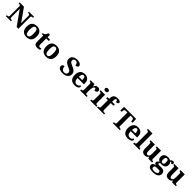

<svg xmlns="http://www.w3.org/2000/svg" viewBox="913 -3781 7028 7028"><g transform="rotate(45 4426.5 -267.0)"><path d="M28.1 0V-53H52.7Q72.8 -53 88.4 -57.4Q104 -61.9 112.7 -75.9Q121.4 -90 121.4 -118.1V-599.9Q121.4 -627 112.5 -639.8Q103.6 -652.6 89.2 -656.8Q74.7 -661 58 -661H28.1V-714H250.6L603.4 -215.5V-599.9Q603.4 -624.7 594.8 -637.8Q586.2 -650.8 572.3 -655.9Q558.4 -661 541.1 -661H510.7V-714H771.5V-661H741.1Q723.2 -661 708.8 -655.4Q694.5 -649.8 686.4 -636Q678.3 -622.1 678.3 -595.9V0H586.4L196.3 -551.1V-118.1Q196.3 -90 203.5 -75.9Q210.8 -61.9 225.1 -57.4Q239.5 -53 258.6 -53H289V0Z M1092.9 10Q972.8 10 903.8 -59.6Q834.9 -129.2 834.9 -270.2Q834.9 -410.7 901 -479.8Q967.2 -548.9 1096.1 -548.9Q1216.2 -548.9 1285.1 -479.8Q1354.1 -410.7 1354.1 -270.2Q1354.1 -129.2 1287.9 -59.6Q1221.8 10 1092.9 10ZM1095 -53Q1133.4 -53 1156.4 -77.7Q1179.5 -102.3 1189.3 -150.9Q1199.1 -199.6 1199.1 -270.2Q1199.1 -377.5 1175.3 -431.2Q1151.5 -484.9 1093.9 -484.9Q1036.4 -484.9 1013.4 -431.2Q990.5 -377.5 990.5 -270.3Q990.5 -163.1 1013.9 -108.1Q1037.4 -53 1095 -53Z M1655.9 10Q1579.3 10 1538.5 -25.4Q1497.6 -60.7 1497.6 -147.9V-468H1422.7V-519Q1455.2 -519 1480.7 -531.7Q1506.2 -544.4 1521 -560.9Q1536.3 -576.5 1548.2 -601.4Q1560 -626.2 1567 -660.2H1650.2V-536H1778.3V-468H1650.2V-158.2Q1650.2 -113.6 1665.7 -92.5Q1681.1 -71.4 1716.3 -71.4Q1735.5 -71.4 1753.4 -74Q1771.3 -76.6 1787.3 -80.2V-15.3Q1771.4 -7.5 1736.7 1.2Q1702 10 1655.9 10Z M2111.9 10Q1991.8 10 1922.8 -59.6Q1853.9 -129.2 1853.9 -270.2Q1853.9 -410.7 1920 -479.8Q1986.2 -548.9 2115.1 -548.9Q2235.2 -548.9 2304.1 -479.8Q2373.1 -410.7 2373.1 -270.2Q2373.1 -129.2 2306.9 -59.6Q2240.8 10 2111.9 10ZM2114 -53Q2152.4 -53 2175.4 -77.7Q2198.5 -102.3 2208.3 -150.9Q2218.1 -199.6 2218.1 -270.2Q2218.1 -377.5 2194.3 -431.2Q2170.5 -484.9 2112.9 -484.9Q2055.4 -484.9 2032.4 -431.2Q2009.5 -377.5 2009.5 -270.3Q2009.5 -163.1 2032.9 -108.1Q2056.4 -53 2114 -53Z M2972.5 10Q2904.9 10 2859.6 -2.3Q2814.2 -14.6 2787.5 -35.4Q2760.8 -56.1 2749.4 -81Q2738.1 -105.8 2738.1 -129.8Q2738.1 -164.3 2753 -184.6Q2767.8 -204.8 2792 -213.9Q2816.1 -222.9 2845.5 -222.9Q2846.3 -166.3 2865.2 -127.8Q2884.2 -89.2 2916.4 -69.6Q2948.5 -50 2988.6 -50Q3047.5 -50 3080 -81.4Q3112.4 -112.7 3112.4 -158Q3112.4 -192.1 3093.9 -216.2Q3075.3 -240.2 3038.3 -261.1Q3001.4 -281.9 2945.3 -304.8Q2875.1 -333.7 2833.6 -366.6Q2792 -399.5 2773.7 -439.7Q2755.5 -479.9 2755.5 -528.5Q2755.5 -589.6 2788 -633.2Q2820.6 -676.9 2876.8 -700.5Q2932.9 -724 3003.5 -724Q3075.6 -724 3122.9 -706.3Q3170.2 -688.5 3193.4 -661.3Q3216.6 -634 3216.6 -603.9Q3216.6 -569 3188.7 -547Q3160.8 -525 3099.3 -525Q3099.3 -557.7 3087.3 -589.3Q3075.4 -620.9 3050.9 -641.9Q3026.4 -663 2987.9 -663Q2942 -663 2913.8 -639.5Q2885.6 -616.1 2885.6 -571Q2885.6 -542.6 2899.2 -518.9Q2912.8 -495.2 2949.5 -471.9Q2986.1 -448.7 3053.3 -421.2Q3122.2 -393.7 3164.3 -361.7Q3206.4 -329.8 3225.5 -291.3Q3244.6 -252.9 3244.6 -203.2Q3244.6 -138.6 3211.4 -90.9Q3178.2 -43.2 3116.9 -16.6Q3055.6 10 2972.5 10Z M3589.1 10Q3461 10 3395.4 -62.3Q3329.9 -134.6 3329.9 -265.2Q3329.9 -405.7 3394.8 -477.3Q3459.8 -548.9 3578 -548.9Q3687.2 -548.9 3749.6 -488Q3812.1 -427.2 3812.1 -308.2V-256.9H3484.3Q3486.3 -156.6 3521.5 -110.9Q3556.7 -65.2 3624 -65.2Q3675.4 -65.2 3708.5 -89.3Q3741.5 -113.4 3758.3 -147.9Q3772.3 -143.8 3782.1 -132.5Q3791.8 -121.1 3791.8 -104.1Q3791.8 -78.3 3771.1 -51.8Q3750.3 -25.3 3705.8 -7.7Q3661.3 10 3589.1 10ZM3658.9 -320.8Q3658.9 -397.3 3640.8 -440.6Q3622.6 -483.9 3580 -483.9Q3538.4 -483.9 3513.4 -442.1Q3488.4 -400.4 3486.3 -320.8Z M3874.7 0V-53H3878.8Q3901.8 -53 3918.6 -58Q3935.3 -63 3944.9 -78.5Q3954.4 -94 3954.4 -125V-415Q3954.4 -445 3945.8 -459.5Q3937.2 -474 3921.3 -478.5Q3905.5 -483 3883.5 -483H3879.9V-536H4079.7L4099.9 -440.5H4104.9Q4120.2 -475.7 4139.2 -499.8Q4158.3 -524 4185.6 -535.9Q4212.9 -547.7 4254 -547.7Q4311.4 -547.7 4337.3 -523.2Q4363.2 -498.7 4363.2 -459.7Q4363.2 -414.2 4330.4 -391.8Q4297.6 -369.5 4237.7 -369.5Q4237.7 -410.5 4228.3 -431.6Q4218.9 -452.7 4190.5 -452.7Q4168.3 -452.7 4152.5 -436Q4136.7 -419.2 4126.9 -391.8Q4117 -364.5 4112 -333.2Q4107 -302 4107 -273V-120Q4107 -91 4116.2 -76.5Q4125.4 -62 4141.3 -57.5Q4157.2 -53 4176.8 -53H4208.9V0Z M4394.6 0V-53H4407Q4427.3 -53 4443.2 -59Q4459.1 -64.9 4468.5 -80.3Q4478 -95.7 4478 -124.1V-416.1Q4478 -443.2 4468.3 -457.4Q4458.5 -471.7 4442.6 -477.3Q4426.7 -483 4407 -483H4394.8V-536H4630V-123.9Q4630 -95.8 4639.3 -80.3Q4648.5 -64.8 4664.9 -58.9Q4681.3 -53 4701 -53H4712.8V0ZM4549.4 -626.1Q4513.3 -626.1 4488.6 -643.9Q4464 -661.7 4464 -698Q4464 -736.5 4488.6 -753.2Q4513.3 -769.9 4549.4 -769.9Q4584 -769.9 4609.7 -753.2Q4635.4 -736.5 4635.4 -698Q4635.4 -661.7 4609.7 -643.9Q4584 -626.1 4549.4 -626.1Z M4748.9 0V-53H4771.2Q4786 -53 4802.5 -57.4Q4819 -61.9 4830.6 -75.9Q4842.1 -90 4842.1 -118.1V-468.1H4752.9V-536H4842.1V-572.7Q4842.1 -665.7 4891.1 -717.3Q4940 -768.8 5045.8 -768.8Q5110.6 -768.8 5145.4 -758.1Q5180.3 -747.4 5193.5 -731Q5206.7 -714.6 5206.7 -695.9Q5206.7 -676.8 5196.5 -661.1Q5186.3 -645.4 5162.3 -636.3Q5138.3 -627.2 5096.9 -627.2Q5096.9 -643.7 5092.9 -663.4Q5088.9 -683 5079 -697.4Q5069 -711.8 5050 -711.8Q5020.9 -711.8 5007.5 -684.3Q4994.1 -656.8 4994.1 -590.9V-536H5132.2V-468.1H4994.1V-118.1Q4994.1 -90 5005.1 -75.9Q5016.1 -61.9 5032.8 -57.4Q5049.5 -53 5065.1 -53H5112.4V0Z M5568.3 0V-53H5596.5Q5616.7 -53 5632.6 -57.5Q5648.5 -62 5657.7 -76.1Q5666.9 -90.2 5666.9 -118.3V-653H5587.1Q5542.8 -653 5525.7 -634Q5508.5 -615 5504.5 -582L5497.2 -519.9H5430.1L5435.1 -714H6058.5L6063.5 -519.9H5996.4L5989.6 -582Q5985.6 -615 5968.6 -634Q5951.6 -653 5906.6 -653H5826.5V-118.1Q5826.5 -90.1 5835.8 -76.1Q5845.1 -62.1 5861.1 -57.5Q5877.2 -53 5896.9 -53H5925.1V0Z M6341.1 10Q6213 10 6147.4 -62.3Q6081.9 -134.6 6081.9 -265.2Q6081.9 -405.7 6146.8 -477.3Q6211.8 -548.9 6330 -548.9Q6439.2 -548.9 6501.6 -488Q6564.1 -427.2 6564.1 -308.2V-256.9H6236.3Q6238.3 -156.6 6273.5 -110.9Q6308.7 -65.2 6376 -65.2Q6427.4 -65.2 6460.5 -89.3Q6493.5 -113.4 6510.3 -147.9Q6524.3 -143.8 6534.1 -132.5Q6543.8 -121.1 6543.8 -104.1Q6543.8 -78.3 6523.1 -51.8Q6502.3 -25.3 6457.8 -7.7Q6413.3 10 6341.1 10ZM6410.9 -320.8Q6410.9 -397.3 6392.8 -440.6Q6374.6 -483.9 6332 -483.9Q6290.4 -483.9 6265.4 -442.1Q6240.4 -400.4 6238.3 -320.8Z M6624.1 0V-53H6635.9Q6656.6 -53 6672.5 -58.9Q6688.4 -64.8 6697.6 -80.3Q6706.9 -95.8 6706.9 -123.9V-645.9Q6706.9 -673 6694.8 -685.8Q6682.7 -698.6 6666.2 -702.8Q6649.8 -707 6635.9 -707H6624.1V-760H6859.5V-123.9Q6859.5 -95.8 6868.7 -80.3Q6878 -64.8 6894.4 -58.9Q6910.8 -53 6930.4 -53H6942.3V0Z M7222.7 10Q7136.2 10 7095.5 -38.2Q7054.8 -86.5 7054.8 -187.7V-412.1Q7054.8 -441.5 7048.2 -456.6Q7041.7 -471.7 7027.2 -477.3Q7012.8 -483 6988.5 -483H6984.9V-536H7207.4V-215.9Q7207.4 -173.5 7214.3 -141.7Q7221.2 -109.8 7237.5 -92.3Q7253.8 -74.9 7282.8 -74.9Q7315.2 -74.9 7335.4 -93.6Q7355.6 -112.4 7364.8 -146.6Q7374 -180.8 7374 -227V-419.1Q7374 -448.2 7365.6 -461.7Q7357.2 -475.3 7342.5 -479.1Q7327.8 -483 7308.3 -483H7304.7V-536H7526V-116Q7526 -87.5 7534.6 -73.9Q7543.2 -60.3 7558.5 -56.7Q7573.8 -53 7592.9 -53H7601.2V0H7401.6L7379.9 -71.1H7374.9Q7349.1 -27.9 7311.6 -9Q7274 10 7222.7 10Z M7861.6 235.9Q7744.3 235.9 7685.9 200.6Q7627.5 165.3 7627.5 99.2Q7627.5 64.3 7645 38.9Q7662.5 13.6 7693.1 -1.4Q7723.6 -16.4 7762.4 -20.1Q7736 -30.2 7712.7 -50.4Q7689.4 -70.7 7689.4 -105.6Q7689.4 -138.5 7713 -162.5Q7736.7 -186.5 7778.8 -208.8Q7731.7 -224.5 7701.3 -264Q7670.8 -303.5 7670.8 -363.9Q7670.8 -451.6 7723.3 -500.3Q7775.8 -548.9 7885.5 -548.9Q7923.8 -548.9 7954.6 -541.5Q7985.5 -534.1 8007.6 -521.1Q8028 -543.5 8053.6 -561.1Q8079.1 -578.6 8116.2 -578.6Q8149.1 -578.6 8165.9 -561.4Q8182.7 -544.1 8182.7 -520.2Q8182.7 -496.3 8167.6 -478.2Q8152.5 -460.1 8115.2 -460.1Q8115.2 -480.4 8105 -491Q8094.7 -501.6 8080.5 -501.6Q8068.7 -501.6 8059.8 -498.6Q8051 -495.6 8043.3 -492Q8065.5 -471.5 8080.3 -441.6Q8095.1 -411.6 8095.1 -368.1Q8095.1 -289.4 8044.2 -239.3Q7993.3 -189.1 7885.5 -189.1Q7874.6 -189.1 7856.5 -190.3Q7838.4 -191.5 7829.6 -193.5Q7815.8 -187.6 7803.8 -173.5Q7791.9 -159.3 7791.9 -141Q7791.9 -124.7 7804.2 -117Q7816.6 -109.3 7842.8 -109.3H7959.9Q8059.3 -109.3 8105.8 -68.8Q8152.2 -28.2 8152.2 43.7Q8152.2 132.6 8081 184.3Q8009.8 235.9 7861.6 235.9ZM7864.2 175.9Q7922.9 175.9 7959.8 164.2Q7996.8 152.5 8014.3 130.2Q8031.9 107.9 8031.9 78.1Q8031.9 47.8 8012 32.9Q7992.1 17.9 7951.3 17.9H7835.4Q7815.5 17.9 7794.8 24.6Q7774.2 31.2 7760.2 48.3Q7746.2 65.4 7746.2 97.3Q7746.2 122.2 7759.6 139.9Q7772.9 157.6 7799.4 166.8Q7826 175.9 7864.2 175.9ZM7883.1 -248.1Q7913.2 -248.1 7929.2 -262.3Q7945.2 -276.4 7951.4 -303Q7957.6 -329.5 7957.6 -365Q7957.6 -401.9 7951.2 -429.9Q7944.8 -458 7928.8 -473.4Q7912.7 -488.9 7882.6 -488.9Q7853.5 -488.9 7837 -472.9Q7820.5 -457 7813.8 -428.9Q7807.1 -400.9 7807.1 -364Q7807.1 -311.6 7823.4 -279.9Q7839.7 -248.1 7883.1 -248.1Z M8449.7 10Q8363.2 10 8322.5 -38.2Q8281.8 -86.5 8281.8 -187.7V-412.1Q8281.8 -441.5 8275.2 -456.6Q8268.7 -471.7 8254.2 -477.3Q8239.8 -483 8215.5 -483H8211.9V-536H8434.4V-215.9Q8434.4 -173.5 8441.3 -141.7Q8448.2 -109.8 8464.5 -92.3Q8480.8 -74.9 8509.8 -74.9Q8542.2 -74.9 8562.4 -93.6Q8582.6 -112.4 8591.8 -146.6Q8601 -180.8 8601 -227V-419.1Q8601 -448.2 8592.6 -461.7Q8584.2 -475.3 8569.5 -479.1Q8554.8 -483 8535.3 -483H8531.7V-536H8753V-116Q8753 -87.5 8761.6 -73.9Q8770.2 -60.3 8785.5 -56.7Q8800.8 -53 8819.9 -53H8828.2V0H8628.6L8606.9 -71.1H8601.9Q8576.1 -27.9 8538.6 -9Q8501 10 8449.7 10Z"/></g></svg>

Font: Noto Serif Telugu
Style: Regular
Weight: 400
Designer: Jelle Bosma - Monotype Design Team
Foundry: Monotype Imaging Inc.
Version: Version 2.003